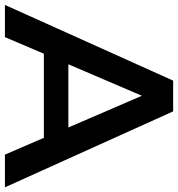

<svg xmlns="http://www.w3.org/2000/svg" viewBox="4 -750 740 799"><g transform="rotate(90 374.5 -350.0)"><path d="M618 0H754L438 -700H310L-5 0H129L198 -162H548ZM242 -264 373 -570 505 -264Z"/></g></svg>

Font: Montserrat Lite SemiBold
Style: Regular
Weight: 600
Designer: Julieta Ulanovsky
Foundry: Julieta Ulanovsky
Version: Version 7.200;PS 007.200;hotconv 1.0.88;makeotf.lib2.5.64775